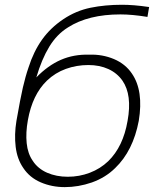

<svg xmlns="http://www.w3.org/2000/svg" viewBox="-20 -770 646 806"><path d="M533.5 -461.5Q583.5 -389.5 562.5 -262.5Q538.5 -136.5 463.5 -64.5Q423 -24.5 365.5 -4Q309 15.5 252 15.5Q197.5 15.5 151 -4.5Q104.5 -24.5 78 -64.5Q52 -102 45.8 -153.5Q39.5 -205 49 -262.5Q65.5 -357 76 -402.5Q81.5 -425.5 87.2 -446.5Q93 -467.5 100 -487.5Q121 -553.5 156.2 -603.2Q191.5 -653 246 -689.5Q299 -725 360 -737.5Q421 -750 492.5 -750Q515.5 -750 543.8 -747.8Q572 -745.5 606 -740.5L599 -699Q535 -709.5 485.5 -709.5Q350.5 -709.5 265.5 -655Q218.5 -626 186.8 -573.8Q155 -521.5 132.5 -445Q181 -495 235.5 -518.8Q290 -542.5 355 -540.5Q409.5 -542.5 458.5 -522Q506.5 -501.5 533.5 -461.5ZM177 -431.5Q116 -372.5 97 -265.5Q87.5 -213 92 -169Q96.5 -125 117.5 -95Q128 -78.5 143.5 -65.8Q159 -53 178 -44.8Q197 -36.5 219 -32.2Q241 -28 264.5 -28Q313 -28 357 -44.8Q401 -61.5 434.5 -93.5Q497 -154.5 515.5 -262.5Q535.5 -371.5 494 -431.5Q471.5 -463.5 434.8 -480.2Q398 -497 351 -497Q301.5 -497 256.5 -480.8Q211.5 -464.5 177 -431.5Z"/></svg>

Font: Russisch Sans ExtraLight
Style: Italic
Weight: 200
Width: 4
Italic angle: -10°
Designer: Michael Sharanda (font) & Cristiano Sobral (main changes)
Foundry: Michael Sharanda
Version: Version 2.00;September 8, 2020;FontCreator 13.0.0.2681 64-bi